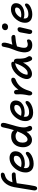

<svg xmlns="http://www.w3.org/2000/svg" viewBox="1872 -2672 933 4717"><g transform="rotate(-90 2338.5 -313.5)"><path d="M68.8 132.8Q42 132.8 27.3 106.4Q12.7 80.1 22 36.1Q43 -70.3 62 -207Q81.1 -343.8 100.1 -436Q129.9 -585.9 216.1 -672.9Q302.2 -759.8 402.8 -759.8Q427.7 -759.8 443.4 -747.1Q459 -734.4 455.1 -709Q447.8 -673.8 405.8 -662.1Q324.7 -643.1 283.4 -598.4Q242.2 -553.7 219.2 -473.1Q316.4 -490.2 402.8 -490.2Q430.7 -490.2 448 -473.6Q465.3 -457 460.9 -432.1Q452.1 -396.5 412.1 -395Q376.5 -393.6 345.9 -391.1Q315.4 -388.7 291.5 -385.3Q267.6 -381.8 252.9 -379.4Q238.3 -377 219.7 -373Q201.2 -369.1 195.8 -368.2Q190.4 -338.4 170.9 -196Q151.4 -53.7 127.9 62Q119.6 102.5 106 117.7Q92.3 132.8 68.8 132.8Z M672.9 46.9Q622.1 46.9 581.8 33.2Q541.5 19.5 516.6 -4.9Q491.7 -29.3 476.6 -63Q461.4 -96.7 460.2 -136.5Q459 -176.3 466.8 -220.2Q476.6 -268.6 498.3 -315.9Q520 -363.3 553 -404.5Q585.9 -445.8 625.5 -477.5Q665 -509.3 713.9 -527.6Q762.7 -545.9 813 -545.9Q903.8 -545.9 948.5 -495.4Q993.2 -444.8 975.6 -356Q963.4 -294.4 919.4 -251.7Q875.5 -209 814 -189.5Q752.4 -169.9 677.7 -169.9Q599.1 -169.9 570.8 -196.8Q542 -55.2 674.8 -55.2Q718.8 -55.2 756.8 -64.5Q794.9 -73.7 820.1 -87.2Q845.2 -100.6 865.5 -114Q885.7 -127.4 902.6 -136.7Q919.4 -146 931.6 -146Q951.7 -146 960.4 -132.6Q969.2 -119.1 964.8 -95.2Q958 -63.5 917.7 -30.8Q877.4 2 810.8 24.4Q744.1 46.9 672.9 46.9ZM593.8 -262.2Q600.1 -262.2 626 -257.1Q651.9 -252 674.8 -252Q754.4 -252 806.2 -281.5Q857.9 -311 867.7 -362.8Q883.3 -440.9 802.7 -440.9Q738.8 -440.9 680.4 -389.6Q622.1 -338.4 590.8 -262.2Z M1258.8 5.9Q1218.8 5.9 1185.5 -10Q1152.3 -25.9 1130.6 -53.5Q1108.9 -81.1 1095 -118.2Q1081.1 -155.3 1079.8 -198.2Q1078.6 -241.2 1086.9 -288.1Q1107.4 -392.6 1178.5 -449.7Q1249.5 -506.8 1349.6 -505.9Q1408.2 -505.9 1447.8 -486.3Q1487.3 -466.8 1498.5 -433.1Q1538.6 -557.6 1566.9 -701.2Q1578.1 -759.8 1620.6 -759.8Q1658.7 -759.8 1672.1 -731.2Q1685.5 -702.6 1672.9 -648.9Q1657.2 -580.1 1624.8 -475.3Q1592.3 -370.6 1579.6 -306.2Q1564.5 -232.4 1566.9 -184.3Q1569.3 -136.2 1579.6 -114Q1589.8 -91.8 1598.4 -72.8Q1606.9 -53.7 1604 -38.1Q1601.6 -16.1 1585.9 -3.2Q1570.3 9.8 1543 9.8Q1508.8 9.8 1486.3 -29.3Q1463.9 -68.4 1460.9 -129.9Q1369.6 5.9 1258.8 5.9ZM1198.7 -278.8Q1190.4 -230 1195.3 -190.9Q1200.2 -151.9 1220.5 -127.4Q1240.7 -103 1271 -103Q1320.8 -103 1372.8 -168.5Q1424.8 -233.9 1471.7 -356.9H1467.8Q1457 -356.9 1447.8 -363.3Q1438.5 -369.6 1430.7 -377Q1422.9 -384.3 1403.1 -390.6Q1383.3 -397 1355 -397Q1291.5 -397 1250.5 -365.7Q1209.5 -334.5 1198.7 -278.8Z M1933.6 34.2Q1882.3 34.2 1842.5 21.2Q1802.7 8.3 1777.8 -15.1Q1752.9 -38.6 1738.3 -70.6Q1723.6 -102.5 1722.4 -140.9Q1721.2 -179.2 1728.5 -222.2Q1739.7 -278.8 1770.5 -334.5Q1801.3 -390.1 1844.7 -434.3Q1888.2 -478.5 1946.5 -505.9Q2004.9 -533.2 2065.4 -533.2Q2153.8 -533.2 2196.8 -485.4Q2239.7 -437.5 2223.6 -353Q2211.9 -294.4 2169.2 -253.2Q2126.5 -211.9 2066.7 -192.9Q2006.8 -173.8 1935.5 -173.8Q1859.4 -173.8 1832.5 -199.2Q1825.7 -170.4 1828.4 -145.8Q1831.1 -121.1 1841.8 -103Q1852.5 -85 1876 -75Q1899.4 -64.9 1933.6 -64.9Q1976.1 -64.9 2012.9 -74Q2049.8 -83 2074.5 -96.2Q2099.1 -109.4 2118.9 -122.6Q2138.7 -135.7 2154.8 -144.8Q2170.9 -153.8 2182.6 -153.8Q2202.1 -153.8 2210.4 -139.6Q2218.8 -125.5 2214.4 -102.1Q2207.5 -71.3 2168.7 -40Q2129.9 -8.8 2065.9 12.7Q2002 34.2 1933.6 34.2ZM1852.5 -262.2Q1858.4 -262.2 1883.1 -257.6Q1907.7 -252.9 1930.7 -252.9Q2005.9 -252.9 2056.9 -282Q2107.9 -311 2117.7 -359.9Q2131.3 -429.2 2055.7 -429.2Q1994.1 -429.2 1938 -381.6Q1881.8 -334 1851.6 -262.2Z M2400.4 12.2Q2376 12.2 2361.6 -13.7Q2347.2 -39.6 2353.5 -74.2Q2389.2 -245.6 2379.4 -327.1Q2376 -369.6 2379.4 -392.1Q2383.8 -411.1 2398.7 -423.1Q2413.6 -435.1 2433.6 -435.1Q2464.8 -435.1 2479.2 -410.9Q2493.7 -386.7 2491.7 -327.1Q2550.3 -409.2 2618.2 -456.5Q2686 -503.9 2736.3 -503.9Q2765.1 -503.9 2778.6 -488Q2792 -472.2 2786.6 -444.8Q2779.8 -410.6 2738.3 -395Q2632.8 -354 2570.8 -277.3Q2508.8 -200.7 2470.7 -76.2Q2453.6 -22.9 2440.2 -5.4Q2426.8 12.2 2400.4 12.2Z M2881.8 5.9Q2811.5 5.9 2778.1 -42.7Q2744.6 -91.3 2759.8 -166Q2771.5 -225.6 2808.1 -286.4Q2844.7 -347.2 2894.5 -395Q2944.3 -442.9 3006.6 -472.9Q3068.8 -502.9 3127.9 -502.9Q3156.7 -502.9 3171.4 -486.3Q3186 -469.7 3180.2 -439.9Q3180.2 -437 3179.2 -436Q3188 -439 3196.8 -439Q3223.1 -439 3239 -418Q3254.9 -397 3254.9 -366.2Q3254.9 -310.1 3255.9 -282.7Q3256.8 -255.4 3261.7 -216.1Q3266.6 -176.8 3278.3 -146Q3290 -115.2 3310.1 -83Q3318.8 -70.8 3317.4 -54.9Q3315.9 -39.1 3308.8 -24.7Q3301.8 -10.3 3286.6 -0.2Q3271.5 9.8 3252.9 9.8Q3224.1 9.8 3211.9 -15.1Q3187 -58.6 3174.3 -103Q3161.6 -147.5 3160.2 -214.8Q3129.9 -155.8 3093.8 -111.6Q3057.6 -67.4 3021.2 -42.5Q2984.9 -17.6 2950.2 -5.9Q2915.5 5.9 2881.8 5.9ZM2866.2 -150.9Q2860.8 -119.6 2860.8 -106.9Q2877.9 -100.1 2902.8 -100.1Q2963.9 -100.1 3027.1 -176.8Q3090.3 -253.4 3140.1 -395Q3142.1 -403.3 3146 -407.2H3143.1Q3075.2 -397 3015.1 -358.2Q2955.1 -319.3 2916.7 -264.6Q2878.4 -210 2866.2 -150.9Z M3590.3 13.2Q3532.2 13.2 3492.4 -7.6Q3452.6 -28.3 3434.1 -65.7Q3415.5 -103 3411.6 -155Q3407.7 -207 3421.4 -269Q3432.6 -324.2 3450.4 -375.2Q3468.3 -426.3 3488.5 -476.8Q3508.8 -527.3 3519.5 -564Q3528.8 -599.6 3537.1 -642.3Q3545.4 -685.1 3549.3 -700.2Q3557.6 -740.2 3601.6 -740.2Q3677.2 -740.2 3633.3 -577.1Q3617.2 -526.9 3598.6 -476.1Q3693.4 -500 3770.5 -500Q3804.7 -500 3824.2 -481.7Q3843.8 -463.4 3838.4 -438Q3834 -405.8 3794.4 -402.8Q3717.3 -397 3664.6 -387.9Q3611.8 -378.9 3556.6 -361.8Q3538.1 -300.8 3531.2 -263.2Q3513.2 -173.8 3532.2 -136Q3551.3 -98.1 3606.4 -98.1Q3634.3 -98.1 3659.4 -107.7Q3684.6 -117.2 3695.3 -117.2Q3714.8 -117.2 3723.4 -103Q3731.9 -88.9 3727.5 -65.9Q3720.7 -30.3 3683.8 -8.5Q3647 13.2 3590.3 13.2Z M4036.1 -582Q3995.1 -582 3972.7 -606.4Q3950.2 -630.9 3957 -667Q3962.9 -696.3 3987.5 -714.1Q4012.2 -731.9 4044.9 -731.9Q4086.9 -731.9 4107.2 -705.6Q4127.4 -679.2 4120.1 -646Q4115.7 -621.1 4093.8 -601.6Q4071.8 -582 4036.1 -582ZM3918 11.2Q3886.7 11.2 3871.8 -13.2Q3856.9 -37.6 3863.8 -70.8Q3876 -134.8 3886.7 -196.3Q3897.5 -257.8 3901.9 -279.8Q3907.7 -310.5 3928.5 -329.8Q3949.2 -349.1 3979 -349.1Q4004.9 -349.1 4018.8 -331.3Q4032.7 -313.5 4026.9 -282.2Q4022.5 -257.8 3997.3 -156.7Q3972.2 -55.7 3967.8 -35.2Q3958 11.2 3918 11.2Z M4345.7 13.2Q4294.9 13.2 4255.6 1.2Q4216.3 -10.7 4192.1 -32.2Q4168 -53.7 4153.6 -83.3Q4139.2 -112.8 4137.9 -148.4Q4136.7 -184.1 4143.6 -224.1Q4153.8 -276.4 4183.3 -327.4Q4212.9 -378.4 4254.9 -419.4Q4296.9 -460.4 4353 -485.8Q4409.2 -511.2 4467.8 -511.2Q4551.3 -511.2 4590.8 -468.5Q4630.4 -425.8 4614.7 -348.1Q4604 -294.4 4563.5 -255.9Q4522.9 -217.3 4466.3 -199.2Q4409.7 -181.2 4343.8 -181.2Q4274.9 -181.2 4245.6 -202.1Q4235.8 -148.9 4258.3 -116Q4280.8 -83 4342.8 -83Q4382.8 -83 4418 -91.6Q4453.1 -100.1 4476.3 -112.5Q4499.5 -125 4518.1 -137.5Q4536.6 -149.9 4551.8 -158.4Q4566.9 -167 4577.6 -167Q4597.7 -167 4606 -152.3Q4614.3 -137.7 4609.9 -115.2Q4603.5 -85 4566.2 -55.4Q4528.8 -25.9 4469 -6.3Q4409.2 13.2 4345.7 13.2ZM4456.5 -410.2Q4398.4 -410.2 4346.2 -368.9Q4293.9 -327.6 4265.6 -263.2Q4270 -263.2 4291.5 -260Q4313 -256.8 4334.5 -256.8Q4402.8 -256.8 4452.6 -283.9Q4502.4 -311 4510.7 -354Q4516.6 -383.3 4504.2 -396.7Q4491.7 -410.2 4456.5 -410.2Z"/></g></svg>

Font: Shantell Sans Irregular
Style: Italic
Weight: 500
Italic angle: -11.31°
Designer: Stephen Nixon, Anya Danilova, Shantell Martin
Foundry: Arrow Type
Version: Version 1.006;[9816181b4]